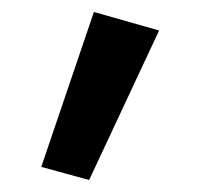

<svg xmlns="http://www.w3.org/2000/svg" viewBox="-20 -130 354 321"><path d="M137 -110 246 -79 129 171 49 149Z"/></svg>

Font: Renner* Medium
Style: Medium
Weight: 500
Version: Version 003.000 ; ttfautohint (v0.97) -l 8 -r 50 -G 200 -x 1